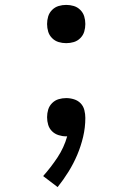

<svg xmlns="http://www.w3.org/2000/svg" viewBox="-20 -548 540 783"><path d="M250 -372Q234 -372 219 -376.5Q204 -381 192.5 -392.5Q181 -404 176.5 -419Q172 -434 172 -450Q172 -466 176.5 -481Q181 -496 192.5 -507.5Q204 -519 219 -523.5Q234 -528 250 -528Q266 -528 281 -523.5Q296 -519 307.5 -507.5Q319 -496 323.5 -481Q328 -466 328 -450Q328 -434 323.5 -419Q319 -404 307.5 -392.5Q296 -381 281 -376.5Q266 -372 250 -372ZM215 215 156 170Q188 134 214.5 94Q241 54 254 8H249Q234 8 218.5 3Q203 -2 192 -13Q181 -24 176.5 -39Q172 -54 172 -70Q172 -86 176.5 -101Q181 -116 192.5 -127.5Q204 -139 219 -143.5Q234 -148 250 -148Q266 -148 282 -143Q298 -138 309 -126.5Q320 -115 324 -99Q328 -83 328 -67Q328 -28 319 10Q310 48 295 83.5Q280 119 259.5 152Q239 185 215 215Z"/></svg>

Font: Iosevka Curly
Style: Regular
Weight: 400
Monospace: yes
Designer: Belleve Invis
Foundry: Belleve Invis
Version: Version 22.1.2; ttfautohint (v1.8.4)